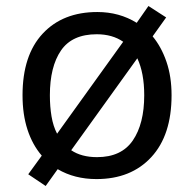

<svg xmlns="http://www.w3.org/2000/svg" viewBox="-20 -586 645 639"><path d="M551 -269Q551 -136 483.5 -63Q416 10 301 10Q228 10 172 -23L132 33L74 -6L119 -68Q88 -104 71.5 -154.5Q55 -205 55 -269Q55 -402 122 -474Q189 -546 304 -546Q377 -546 435 -510L474 -566L533 -528L488 -465Q517 -430 534 -380.5Q551 -331 551 -269ZM146 -269Q146 -231 151.5 -198.5Q157 -166 170 -141L390 -447Q354 -472 302 -472Q220 -472 183 -418Q146 -364 146 -269ZM460 -269Q460 -343 437 -392L217 -86Q251 -63 303 -63Q384 -63 422 -118.5Q460 -174 460 -269Z"/></svg>

Font: Noto Sans Gunjala Gondi Semibold
Style: Regular
Weight: 600
Designer: Ek Type
Foundry: Ek Type
Version: Version 1.004; ttfautohint (v1.8.4.7-5d5b)